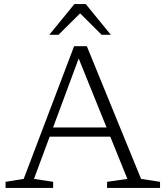

<svg xmlns="http://www.w3.org/2000/svg" viewBox="-20 -932 814 952"><path d="M210.5 -254.5V-300H548V-254.5ZM679.5 -45 773.5 -30.5V0H511V-30.5L611.5 -45L361 -664.5H378.5L148.5 -45L243.5 -30.5V0H7.5V-30.5L97.5 -45L347.5 -703H410.5ZM368 -875H386.5L270 -759.5H224.5L349 -912H405L529.5 -759.5H484Z"/></svg>

Font: Newsreader 9pt Light
Style: Regular
Weight: 300
Designer: Hugues Gentile
Foundry: Production Type
Version: Version 1.003